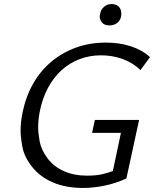

<svg xmlns="http://www.w3.org/2000/svg" viewBox="-20 -921 764 951"><path d="M392 10Q306 10 242 -17.5Q178 -45 139 -94.5Q100 -144 91 -193Q82 -242 82 -274Q82 -317 92 -365Q108 -443 144.5 -507Q181 -571 235 -616Q289 -661 357 -685.5Q425 -710 504 -710Q573 -710 629 -691.5Q685 -673 723 -638L676 -574Q656 -593 633 -607Q610 -621 584 -630Q558 -639 532 -643Q506 -647 480 -647Q424 -647 374 -628Q324 -609 284.5 -573Q245 -537 217 -484.5Q189 -432 176 -364Q169 -325 169 -290Q169 -262 176.5 -220.5Q184 -179 215 -137.5Q246 -96 296 -73.5Q346 -51 412 -51Q457 -51 488 -58.5Q519 -66 539 -74L579 -263H436L450 -327H669L606 -37Q580 -25 552.5 -16Q525 -7 498 -1.5Q471 4 444.5 7Q418 10 392 10ZM522 -795Q509 -795 499.5 -799Q490 -803 484 -811Q478 -819 476 -826Q474 -833 474 -838Q474 -845 476 -852Q479 -873 495 -887Q511 -901 533 -901Q546 -901 556 -896.5Q566 -892 572 -883.5Q578 -875 579.5 -867Q581 -859 581 -853Q581 -847 580 -840Q576 -819 560 -807Q544 -795 522 -795Z"/></svg>

Font: Isabella Sans
Style: Italic
Weight: 400
Italic angle: -12°
Designer: Christian Thalmann (Catharsis Fonts), Cristiano Sobral
Foundry: The Isabella Sans Project Authors
Version: Version 2.026; ttfautohint (v1.8.4.7-5d5b-dirty)